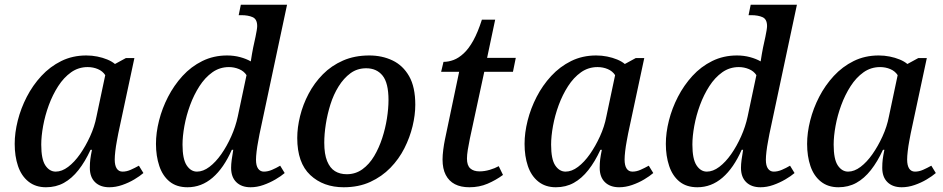

<svg xmlns="http://www.w3.org/2000/svg" viewBox="-20 -780 3979 810"><path d="M174 10Q130 10 100 -14Q70 -38 56 -79.5Q42 -121 42 -173Q42 -220 55 -271.5Q68 -323 93 -371.5Q118 -420 154.5 -459.5Q191 -499 238.5 -522.5Q286 -546 344 -546Q368 -546 390.5 -541.5Q413 -537 432.5 -529Q452 -521 465 -510L511 -535H547L479 -217Q477 -206 473 -185Q469 -164 466.5 -142.5Q464 -121 464 -107Q464 -82 472.5 -69Q481 -56 497 -56Q514 -56 531 -63.5Q548 -71 566 -81L585 -50Q570 -37 546.5 -23Q523 -9 495.5 0.5Q468 10 441 10Q403 10 381 -11.5Q359 -33 359 -72Q359 -92 361 -108Q363 -124 368 -148H362Q339 -98 311 -62.5Q283 -27 249.5 -8.5Q216 10 174 10ZM215 -56Q241 -56 267.5 -76Q294 -96 317.5 -129.5Q341 -163 360 -204.5Q379 -246 387 -288L424 -463Q413 -480 393 -488.5Q373 -497 350 -497Q311 -497 280 -475Q249 -453 225.5 -416.5Q202 -380 186 -336.5Q170 -293 162 -249Q154 -205 154 -170Q154 -108 171.5 -82Q189 -56 215 -56Z M771 10Q725 10 695.5 -14Q666 -38 652 -80Q638 -122 638 -173Q638 -220 651 -271.5Q664 -323 689 -371.5Q714 -420 750 -459.5Q786 -499 833.5 -522.5Q881 -546 938 -546Q967 -546 993 -539Q1019 -532 1038 -521Q1040 -534 1043 -552Q1046 -570 1048 -579L1058 -625Q1061 -639 1063 -651.5Q1065 -664 1065 -670Q1065 -699 1046 -707.5Q1027 -716 998 -716H987L996 -760H1191L1075 -215Q1073 -203 1069 -182.5Q1065 -162 1062.5 -141Q1060 -120 1060 -106Q1060 -81 1069 -68.5Q1078 -56 1093 -56Q1110 -56 1127.5 -63.5Q1145 -71 1162 -81L1181 -50Q1166 -37 1142 -23Q1118 -9 1091 0.5Q1064 10 1037 10Q999 10 977 -11.5Q955 -33 955 -72Q955 -87 957.5 -106Q960 -125 964 -148H958Q924 -71 877 -30.5Q830 10 771 10ZM811 -56Q837 -56 863.5 -76Q890 -96 913.5 -129.5Q937 -163 955.5 -204.5Q974 -246 983 -288L1020 -463Q1009 -480 988.5 -488.5Q968 -497 946 -497Q907 -497 876 -475Q845 -453 821.5 -416.5Q798 -380 782 -336.5Q766 -293 758 -249Q750 -205 750 -170Q750 -109 767.5 -82.5Q785 -56 811 -56Z M1430 10Q1344 10 1289 -41.5Q1234 -93 1234 -198Q1234 -242 1246 -290.5Q1258 -339 1282 -384.5Q1306 -430 1342 -466.5Q1378 -503 1427 -524.5Q1476 -546 1538 -546Q1592 -546 1636 -525Q1680 -504 1706 -458.5Q1732 -413 1732 -338Q1732 -295 1720.5 -247.5Q1709 -200 1686 -154.5Q1663 -109 1627 -72Q1591 -35 1542 -12.5Q1493 10 1430 10ZM1443 -45Q1480 -45 1509 -66Q1538 -87 1558.5 -121.5Q1579 -156 1592.5 -197.5Q1606 -239 1612.5 -281Q1619 -323 1619 -358Q1619 -430 1594 -461Q1569 -492 1525 -492Q1487 -492 1458.5 -471Q1430 -450 1408.5 -415.5Q1387 -381 1374 -339.5Q1361 -298 1354.5 -256Q1348 -214 1348 -178Q1348 -130 1360 -100.5Q1372 -71 1393 -58Q1414 -45 1443 -45Z M1960 10Q1924 10 1899 -3Q1874 -16 1860.5 -42Q1847 -68 1847 -107Q1847 -125 1850 -148.5Q1853 -172 1857 -191L1917 -477H1841L1851 -519Q1872 -519 1893.5 -527Q1915 -535 1936.5 -555Q1958 -575 1977 -609.5Q1996 -644 2013 -697H2069L2035 -536H2156L2144 -477H2023L1962 -194Q1957 -170 1953.5 -148Q1950 -126 1950 -111Q1950 -82 1964 -69.5Q1978 -57 2003 -57Q2024 -57 2046 -63.5Q2068 -70 2084 -79L2102 -42Q2072 -20 2037 -5Q2002 10 1960 10Z M2325 10Q2281 10 2251 -14Q2221 -38 2207 -79.5Q2193 -121 2193 -173Q2193 -220 2206 -271.5Q2219 -323 2244 -371.5Q2269 -420 2305.5 -459.5Q2342 -499 2389.5 -522.5Q2437 -546 2495 -546Q2519 -546 2541.5 -541.5Q2564 -537 2583.5 -529Q2603 -521 2616 -510L2662 -535H2698L2630 -217Q2628 -206 2624 -185Q2620 -164 2617.5 -142.5Q2615 -121 2615 -107Q2615 -82 2623.5 -69Q2632 -56 2648 -56Q2665 -56 2682 -63.5Q2699 -71 2717 -81L2736 -50Q2721 -37 2697.5 -23Q2674 -9 2646.5 0.5Q2619 10 2592 10Q2554 10 2532 -11.5Q2510 -33 2510 -72Q2510 -92 2512 -108Q2514 -124 2519 -148H2513Q2490 -98 2462 -62.5Q2434 -27 2400.5 -8.5Q2367 10 2325 10ZM2366 -56Q2392 -56 2418.5 -76Q2445 -96 2468.5 -129.5Q2492 -163 2511 -204.5Q2530 -246 2538 -288L2575 -463Q2564 -480 2544 -488.5Q2524 -497 2501 -497Q2462 -497 2431 -475Q2400 -453 2376.5 -416.5Q2353 -380 2337 -336.5Q2321 -293 2313 -249Q2305 -205 2305 -170Q2305 -108 2322.5 -82Q2340 -56 2366 -56Z M2922 10Q2876 10 2846.5 -14Q2817 -38 2803 -80Q2789 -122 2789 -173Q2789 -220 2802 -271.5Q2815 -323 2840 -371.5Q2865 -420 2901 -459.5Q2937 -499 2984.5 -522.5Q3032 -546 3089 -546Q3118 -546 3144 -539Q3170 -532 3189 -521Q3191 -534 3194 -552Q3197 -570 3199 -579L3209 -625Q3212 -639 3214 -651.5Q3216 -664 3216 -670Q3216 -699 3197 -707.5Q3178 -716 3149 -716H3138L3147 -760H3342L3226 -215Q3224 -203 3220 -182.5Q3216 -162 3213.5 -141Q3211 -120 3211 -106Q3211 -81 3220 -68.5Q3229 -56 3244 -56Q3261 -56 3278.5 -63.5Q3296 -71 3313 -81L3332 -50Q3317 -37 3293 -23Q3269 -9 3242 0.5Q3215 10 3188 10Q3150 10 3128 -11.5Q3106 -33 3106 -72Q3106 -87 3108.5 -106Q3111 -125 3115 -148H3109Q3075 -71 3028 -30.5Q2981 10 2922 10ZM2962 -56Q2988 -56 3014.5 -76Q3041 -96 3064.5 -129.5Q3088 -163 3106.5 -204.5Q3125 -246 3134 -288L3171 -463Q3160 -480 3139.5 -488.5Q3119 -497 3097 -497Q3058 -497 3027 -475Q2996 -453 2972.5 -416.5Q2949 -380 2933 -336.5Q2917 -293 2909 -249Q2901 -205 2901 -170Q2901 -109 2918.5 -82.5Q2936 -56 2962 -56Z M3517 10Q3473 10 3443 -14Q3413 -38 3399 -79.5Q3385 -121 3385 -173Q3385 -220 3398 -271.5Q3411 -323 3436 -371.5Q3461 -420 3497.5 -459.5Q3534 -499 3581.5 -522.5Q3629 -546 3687 -546Q3711 -546 3733.5 -541.5Q3756 -537 3775.5 -529Q3795 -521 3808 -510L3854 -535H3890L3822 -217Q3820 -206 3816 -185Q3812 -164 3809.5 -142.5Q3807 -121 3807 -107Q3807 -82 3815.5 -69Q3824 -56 3840 -56Q3857 -56 3874 -63.5Q3891 -71 3909 -81L3928 -50Q3913 -37 3889.5 -23Q3866 -9 3838.5 0.5Q3811 10 3784 10Q3746 10 3724 -11.5Q3702 -33 3702 -72Q3702 -92 3704 -108Q3706 -124 3711 -148H3705Q3682 -98 3654 -62.5Q3626 -27 3592.5 -8.5Q3559 10 3517 10ZM3558 -56Q3584 -56 3610.5 -76Q3637 -96 3660.5 -129.5Q3684 -163 3703 -204.5Q3722 -246 3730 -288L3767 -463Q3756 -480 3736 -488.5Q3716 -497 3693 -497Q3654 -497 3623 -475Q3592 -453 3568.5 -416.5Q3545 -380 3529 -336.5Q3513 -293 3505 -249Q3497 -205 3497 -170Q3497 -108 3514.5 -82Q3532 -56 3558 -56Z"/></svg>

Font: ET Text
Style: Italic
Weight: 470
Italic angle: -12°
Designer: Monotype Design Team
Foundry: Monotype Imaging Inc.
Version: Version 2.009